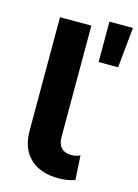

<svg xmlns="http://www.w3.org/2000/svg" viewBox="-120 -849 663 923"><g transform="rotate(15 212.0 -387.5)"><path d="M72 -178V-742H228V-187Q228 -153 245.5 -134.5Q263 -116 295 -116Q307 -116 319.5 -119Q332 -122 339 -126L346 -5Q307 8 265 8Q174 8 123 -40.5Q72 -89 72 -178ZM307 -783H424L404 -582H307Z"/></g></svg>

Font: Montserrat Alternates
Style: Bold
Weight: 700
Designer: Julieta Ulanovsky
Foundry: Julieta Ulanovsky
Version: Version 7.200